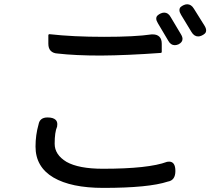

<svg xmlns="http://www.w3.org/2000/svg" viewBox="-20 -831 1040 921"><path d="M707 -666Q709 -666 712.9 -666Q733.4 -666 744.6 -654.8Q755.9 -643.6 755.9 -621.1V-582Q755.9 -580.1 754.4 -578.6Q752.9 -577.1 751 -577.1Q587.9 -565.4 463.9 -564.5Q340.8 -564.5 256.8 -574.2Q235.4 -575.2 223.6 -586.9Q211.9 -598.6 211.9 -621.1V-662.1Q211.9 -664.1 213.4 -665.5Q214.8 -667 215.8 -667Q216.8 -667 217.8 -667Q330.1 -654.3 479 -654.3Q627.9 -654.3 707 -666ZM791 -55.7Q821.3 -55.7 821.3 -10.7Q821.3 34.2 785.2 40Q693.4 70.3 475.6 70.3Q321.3 70.3 236.3 20.5Q150.4 -30.3 150.4 -127.9Q150.4 -183.6 165 -234.4Q170.9 -267.6 208 -267.6Q235.4 -267.6 247.1 -255.9Q254.9 -248 254.9 -235.4Q254.9 -227.5 253.9 -223.6Q242.2 -197.3 242.2 -141.6Q242.2 -88.9 298.8 -54.7Q357.4 -21.5 473.6 -21.5Q692.4 -21.5 781.2 -54.7Q784.2 -55.7 791 -55.7ZM767.6 -770.5Q787.1 -770.5 798.8 -749L847.7 -667Q855.5 -654.3 855.5 -644.5Q855.5 -627.9 835.9 -618.2Q826.2 -614.3 818.4 -614.3Q798.8 -614.3 787.1 -635.7L737.3 -719.7Q729.5 -732.4 729.5 -741.7Q729.5 -751 735.8 -756.8Q742.2 -762.7 751 -766.6Q759.8 -770.5 767.6 -770.5ZM877.9 -810.5Q897.5 -810.5 910.2 -789.1L960.9 -708Q968.8 -695.3 968.8 -685.5Q968.8 -675.8 962.4 -669.9Q956.1 -664.1 947.3 -660.2Q938.5 -656.2 930.7 -656.2Q911.1 -656.2 898.4 -677.7L848.6 -759.8Q840.8 -772.5 840.8 -782.2Q840.8 -792 846.7 -797.4Q852.5 -802.7 861.3 -806.6Q870.1 -810.5 877.9 -810.5Z"/></svg>

Font: TaiwanPearl
Style: Regular
Weight: 400
Version: Version 2.102